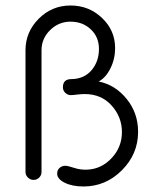

<svg xmlns="http://www.w3.org/2000/svg" viewBox="-20 -651 566 702"><path d="M340.8 -353Q401.4 -340.8 443.1 -289.3Q484.9 -237.8 484.9 -168.9Q484.9 -87.9 425.8 -28.6Q366.7 30.8 285.2 30.8Q244.1 30.8 216.6 17.1Q189 3.4 189 -16.1Q189 -29.3 197.8 -37.1Q206.5 -44.9 219.2 -44.9Q227.5 -44.9 251.5 -37.1Q275.4 -29.3 299.8 -30.8Q351.1 -33.2 388.4 -73.2Q425.8 -113.3 425.8 -168Q425.8 -223.1 388.2 -265.1Q350.6 -307.1 290 -307.1Q277.3 -307.1 261.7 -305.2Q246.1 -303.2 238.8 -303.2Q227.5 -303.2 218.8 -311.5Q210 -319.8 210 -332Q210 -361.8 241.2 -361.8Q287.1 -362.3 314.5 -394Q341.8 -425.8 341.8 -472.2Q341.8 -515.6 312 -543.7Q282.2 -571.8 237.8 -571.8Q194.8 -571.8 163.3 -541Q131.8 -510.3 131.8 -466.8V-22Q131.8 -10.3 123.3 -1.7Q114.7 6.8 103 6.8Q90.8 6.8 82 -2Q73.2 -10.7 73.2 -22V-466.8Q73.2 -534.2 121.6 -582.5Q169.9 -630.9 237.8 -630.9Q305.2 -630.9 353 -585.4Q400.9 -540 400.9 -475.1Q400.9 -435.5 383.8 -401.1Q366.7 -366.7 340.8 -353Z"/></svg>

Font: Comic Neue
Style: Regular
Weight: 400
Designer: Craig Rozynski
Foundry: Craig Rozynski
Version: Version 2.003;hotconv 1.0.109;makeotfexe 2.5.65596